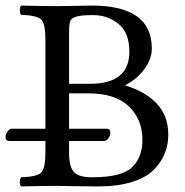

<svg xmlns="http://www.w3.org/2000/svg" viewBox="-57 -667 665 689"><path d="M190.9 -549.8V-366.2H265.1Q407.2 -366.2 407.2 -481Q407.2 -549.8 368.2 -581.3Q329.1 -612.8 277.8 -612.8Q233.9 -612.8 216.6 -607.4Q199.2 -602.1 195.1 -591.3Q190.9 -580.6 190.9 -549.8ZM147.9 -645Q166 -645 210.9 -646Q255.9 -647 272.9 -647Q487.8 -647 487.8 -493.2Q487.8 -454.1 460.4 -418Q433.1 -381.8 393.1 -361.8V-359.9Q462.9 -339.8 504.9 -295.9Q546.9 -252 546.9 -184.1Q546.9 -148.9 534.9 -117.9Q522.9 -86.9 496.1 -58.8Q469.2 -30.8 417.7 -14.4Q366.2 2 294.9 2Q247.1 2 204.1 1Q161.1 0 148.9 0Q97.2 0 19 2Q14.2 -2 14.2 -13.9Q14.2 -25.9 19 -30.8Q75.2 -32.7 90.6 -47.4Q106 -62 106 -122.1V-161.1H-23.9Q-37.1 -161.1 -37.1 -175.8Q-37.1 -184.6 -30 -194.8Q-22.9 -205.1 -15.1 -205.1H106V-522.9Q106 -583 90.6 -597.4Q75.2 -611.8 19 -613.8Q14.2 -617.7 14.2 -629.9Q14.2 -642.1 19 -647Q97.2 -645 147.9 -645ZM190.9 -161.1V-118.2Q190.9 -70.3 207.5 -50.5Q224.1 -30.8 273.9 -30.8Q378.9 -30.8 416.5 -66.4Q454.1 -102.1 454.1 -165Q454.1 -238.3 405.5 -285.2Q356.9 -332 259.8 -332H190.9V-205.1H326.2Q339.4 -205.1 338.9 -190.9Q338.9 -181.2 332 -171.1Q325.2 -161.1 315.9 -161.1Z"/></svg>

Font: Linux Libertine
Style: Regular
Weight: 400
Designer: Philipp H. Poll
Foundry: Philipp H. Poll
Version: Version 5.3.0 ; ttfautohint (v0.9)